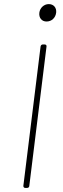

<svg xmlns="http://www.w3.org/2000/svg" viewBox="-20 -917 309 937"><path d="M207 -812C232 -812 251 -830 254 -855C257 -879 242 -897 218 -897C195 -897 175 -879 172 -855C169 -830 184 -812 207 -812ZM103 0H113C118 0 123 -4 123 -10L207 -690C208 -696 204 -700 198 -700H189C183 -700 179 -696 178 -690L94 -10C94 -4 97 0 103 0Z"/></svg>

Font: Barlow Thin
Style: Italic
Weight: 250
Italic angle: -7°
Designer: Jeremy Tribby
Foundry: Tribby Type
Version: Version 1.422;hotconv 1.0.109;makeotfexe 2.5.65596